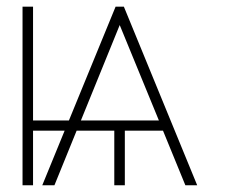

<svg xmlns="http://www.w3.org/2000/svg" viewBox="-20 -550 673 570"><path d="M463.9 -162.1H350.6V0H319.3V-162.1H207.5L141.6 0H105.5L171.9 -162.1H78.1V0H46.9V-530.3H78.1V-192.4H184.6L323.2 -530.3H347.7L565.4 0H530.3ZM451.7 -192.4 335.4 -475.6 220.2 -192.4Z"/></svg>

Font: Pretendard GOV Thin
Style: Regular
Weight: 100
Designer: Base glyphs from Inter by Rasmus Andersson; Hangeul glyphs from Noto Sans CJK(Source Han Sans) by Jang Soo-young and Kan
Foundry: Kil Hyung-jin
Version: Version 1.309